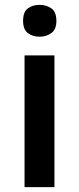

<svg xmlns="http://www.w3.org/2000/svg" viewBox="-20 -770 325 790"><path d="M204 -542V0H81V-542ZM143 -750Q171 -750 191.5 -735.5Q212 -721 212 -684Q212 -649 191.5 -634Q171 -619 143 -619Q114 -619 94.5 -634Q75 -649 75 -684Q75 -721 94.5 -735.5Q114 -750 143 -750Z"/></svg>

Font: Noto Sans New Tai Lue SemiBold
Style: Regular
Weight: 600
Version: Version 2.003